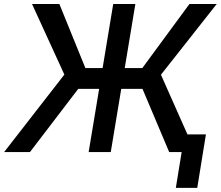

<svg xmlns="http://www.w3.org/2000/svg" viewBox="-38 -747 1084 943"><path d="M626.8 -727.3 574.6 -412.6H660.9L892.4 -727.3H1026.3L752.5 -380L921.2 0H793L661.9 -310.4H557.5L506 0H397.4L448.9 -310.4H346.2L109 0H-17.8L278.1 -380.7L119.3 -727.3H253.6L381.4 -412.6H465.9L518.1 -727.3ZM973.4 -87 930.8 175.8H825.6L868.3 -87Z"/></svg>

Font: Inter UI Medium
Style: Italic
Weight: 500
Italic angle: 9.39999°
Designer: Rasmus Andersson
Foundry: rsms
Version: 3.2;8d6f07862